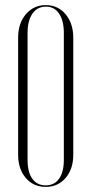

<svg xmlns="http://www.w3.org/2000/svg" viewBox="-20 -726 359 752"><path d="M51 -120V-578Q51 -635 81.5 -670.5Q112 -706 159 -706Q207 -706 237 -670Q267 -634 267 -578V-120Q267 -64 237 -29Q207 6 159 6Q111 6 81 -29Q51 -64 51 -120ZM88 -598V-99Q88 -52 106.5 -26Q125 0 159 0Q193 0 211.5 -26Q230 -52 230 -99V-598Q230 -645 211.5 -672.5Q193 -700 160 -700Q126 -700 107 -672.5Q88 -645 88 -598Z"/></svg>

Font: Moniqa ExtLt Narrow Display
Style: Regular
Weight: 200
Width: 4
Designer: Rajesh Rajput
Foundry: Rajesh Rajput
Version: Version 1.000